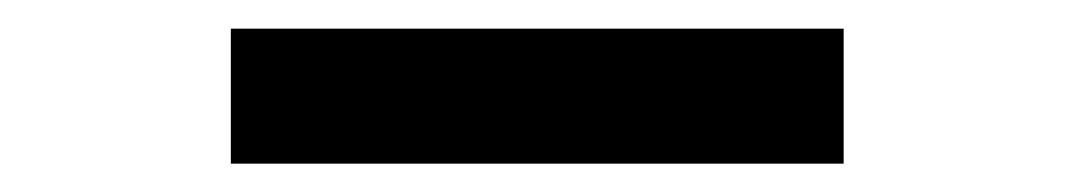

<svg xmlns="http://www.w3.org/2000/svg" viewBox="-20 -728 750 134"><path d="M568.8 -613.8H141.1V-708H568.8Z"/></svg>

Font: Aurulent Sans
Style: Bold
Weight: 700
Version: Version 2007.05.04